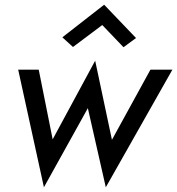

<svg xmlns="http://www.w3.org/2000/svg" viewBox="-20 -755 750 813"><path d="M413 -649 503 -555 556 -594 421 -735 244 -597 289 -556ZM57 -460 166 38 352 -297 428 38 710 -460H617L454 -163L383 -498L203 -165L144 -460Z"/></svg>

Font: Jost
Style: Italic
Weight: 400
Italic angle: -5°
Version: Version 3.710